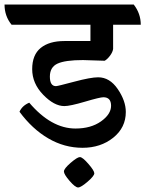

<svg xmlns="http://www.w3.org/2000/svg" viewBox="-65 -638 641 847"><path d="M397 -370 301 -373Q223 -373 189 -357.5Q155 -342 155 -300Q155 -258 182 -258Q189 -258 262 -277.5Q335 -297 368 -297Q419 -297 454.5 -245Q490 -193 490 -144Q490 -75 434.5 -30.5Q379 14 299 14Q219 14 148 -27.5Q77 -69 21 -145Q33 -172 64 -185Q161 -71 268 -71Q336 -71 380.5 -102.5Q425 -134 425 -171.5Q425 -209 391 -209Q376 -209 310 -189.5Q244 -170 219 -170Q174 -170 125.5 -220Q77 -270 77 -333Q77 -396 114.5 -426.5Q152 -457 219 -457H334V-529H-14Q-45 -567 -45 -618H525Q556 -578 556 -529H434V-422Q432 -408 420.5 -392.5Q409 -377 397 -370ZM217 118.5Q217 106 246.5 80.5Q276 55 287.5 55Q299 55 325 85Q351 115 351 126.5Q351 138 321.5 163.5Q292 189 279.5 189Q267 189 242 160Q217 131 217 118.5Z"/></svg>

Font: Karma SemiBold
Style: Regular
Weight: 600
Designer: Joana Correia
Foundry: Indian Type Foundry
Version: Version 1.202;PS 1.0;hotconv 1.0.78;makeotf.lib2.5.61930; tt